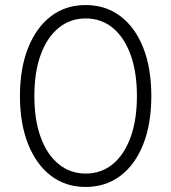

<svg xmlns="http://www.w3.org/2000/svg" viewBox="-20 -730 678 760"><path d="M319 10Q240 10 182 -34Q124 -78 91.5 -159Q59 -240 59 -350Q59 -460 91.5 -541Q124 -622 182 -666Q240 -710 319 -710Q398 -710 456.5 -666Q515 -622 547 -541Q579 -460 579 -350Q579 -240 547 -159Q515 -78 456.5 -34Q398 10 319 10ZM319 -43Q381 -43 426.5 -80.5Q472 -118 497 -187Q522 -256 522 -350Q522 -444 497 -513Q472 -582 426.5 -619.5Q381 -657 319 -657Q258 -657 212 -619.5Q166 -582 141 -513Q116 -444 116 -350Q116 -256 141 -187Q166 -118 212 -80.5Q258 -43 319 -43Z"/></svg>

Font: Fustat Light
Style: Regular
Weight: 300
Designer: Mohamed Gaber, Khaled Hosny, Laura Garcia Mut
Foundry: Kief Type Foundry, Alif Type Foundry, Hard Type Foundry
Version: Version 1.007